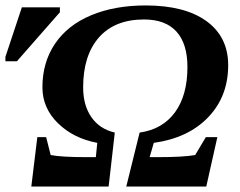

<svg xmlns="http://www.w3.org/2000/svg" viewBox="-74 -682 879 702"><path d="M452.6 -610.8Q345.7 -610.8 287.8 -545.2Q230 -479.5 230 -362.3Q230 -296.9 260.3 -253.4Q290.5 -210 345.7 -197.3L323.2 0H40.5L62.5 -180.7H94.7L111.3 -115.2Q150.4 -107.4 243.7 -107.4H276.4L281.7 -159.7Q194.8 -175.8 137.9 -231.4Q81.1 -287.1 81.1 -362.8Q81.1 -454.1 127.2 -522.2Q173.3 -590.3 259.3 -626.2Q345.2 -662.1 458.5 -662.1Q602.1 -662.1 681.2 -604.5Q760.3 -546.9 760.3 -443.8Q760.3 -329.6 687.3 -253.4Q614.3 -177.2 488.3 -159.7L473.1 -107.4H499.5Q598.1 -107.4 639.6 -115.2L678.7 -180.7H720.7L680.2 0H387.7L436.5 -197.3Q520 -209 565.7 -271.2Q611.3 -333.5 611.3 -437Q611.3 -522 571.3 -566.4Q531.2 -610.8 452.6 -610.8ZM-54.2 -458V-474.1L5.9 -655.3H145V-637.2L-12.2 -458Z"/></svg>

Font: Liberation Serif
Style: Bold Italic
Weight: 700
Italic angle: -16.333°
Designer: Steve Matteson
Foundry: Ascender Corporation
Version: Version 2.1.5